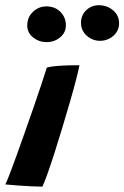

<svg xmlns="http://www.w3.org/2000/svg" viewBox="-38 -714 476 736"><path d="M124.5 1.5Q106.5 1.5 82.8 0.2Q59 -1 33 -2.8Q7 -4.5 -17.5 -7Q-12 -18 -0.5 -47.8Q11 -77.5 26 -119.2Q41 -161 57.8 -208.5Q74.5 -256 90.8 -302.8Q107 -349.5 120.2 -389.2Q133.5 -429 141.5 -455Q158 -459.5 181.5 -461.2Q205 -463 228.2 -463.5Q251.5 -464 266.5 -464Q263.5 -447 254.2 -410.8Q245 -374.5 231.2 -327Q217.5 -279.5 202.2 -228.8Q187 -178 172 -131.2Q157 -84.5 144.5 -49.2Q132 -14 124.5 1.5ZM140.5 -552.5Q112 -552.5 89.2 -570.2Q66.5 -588 66.5 -616.5Q66.5 -647.5 88.2 -668.5Q110 -689.5 140 -689.5Q172.5 -689.5 193.5 -668.5Q214.5 -647.5 214.5 -617Q214.5 -589 192.5 -570.8Q170.5 -552.5 140.5 -552.5ZM346 -557.5Q316.5 -557.5 294.5 -577.2Q272.5 -597 272.5 -626.5Q272.5 -655.5 292.5 -674.8Q312.5 -694 340.5 -694Q372.5 -694 395.5 -674.5Q418.5 -655 418.5 -624.5Q418.5 -604.5 408 -589.5Q397.5 -574.5 381 -566Q364.5 -557.5 346 -557.5Z"/></svg>

Font: Grandstander Thin SemiBold
Style: Italic
Weight: 600
Italic angle: -15°
Version: Version 1.200